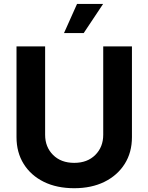

<svg xmlns="http://www.w3.org/2000/svg" viewBox="-20 -969 772 999"><path d="M366.2 10.3Q275.4 10.3 208 -22.9Q140.6 -56.2 103.3 -116Q65.9 -175.8 65.9 -255.4V-727.5H214.8V-267.6Q214.8 -204.1 256.1 -162.8Q297.4 -121.6 366.2 -121.6Q434.6 -121.6 475.8 -162.8Q517.1 -204.1 517.1 -267.6V-727.5H666.5V-255.4Q666.5 -175.8 628.7 -116Q590.8 -56.2 523.4 -22.9Q456.1 10.3 366.2 10.3ZM313 -796.9 380.9 -948.7H516.6L415.5 -796.9Z"/></svg>

Font: Inter-Bold
Style: Bold
Weight: 700
Designer: Rasmus Andersson
Foundry: rsms
Version: Version 4.000;git-a52131595